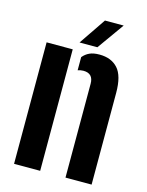

<svg xmlns="http://www.w3.org/2000/svg" viewBox="-116 -844 703 916"><g transform="rotate(15 235.0 -386.0)"><path d="M298.5 0V-463.5Q298.5 -514.5 249.5 -514.5Q236.5 -514.5 222 -509.5V-574.5Q236 -591.5 255 -600.2Q274 -609 304 -609Q362.5 -609 395 -573Q427.5 -537 427.5 -453V0ZM44.5 0V-600H173.5V0ZM196.5 -640 286.5 -772.5H379L284.5 -640Z"/></g></svg>

Font: Big Shoulders Stencil Display ExtraBold
Style: Regular
Weight: 800
Designer: Patric King
Foundry: XO Type Co
Version: Version 1.000